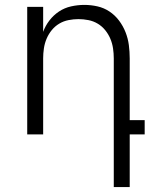

<svg xmlns="http://www.w3.org/2000/svg" viewBox="-20 -548 640 783"><path d="M444 215V-310Q444 -330 441 -350.5Q438 -371 430 -390Q422 -409 409 -425Q396 -441 378.5 -451.5Q361 -462 340.5 -466Q320 -470 300 -470Q280 -470 259.5 -466Q239 -462 221.5 -451.5Q204 -441 191 -425Q178 -409 170 -390Q162 -371 159 -350.5Q156 -330 156 -310V0H91V-520H156V-418Q165 -443 181.5 -464.5Q198 -486 220.5 -501Q243 -516 270 -522Q297 -528 324 -528Q351 -528 377.5 -522Q404 -516 426.5 -501Q449 -486 465.5 -464Q482 -442 492 -416.5Q502 -391 505.5 -364Q509 -337 509 -310V-58H570V0H509V215Z"/></svg>

Font: Iosevka Light Extended
Style: Regular
Weight: 300
Width: 7
Monospace: yes
Designer: Belleve Invis
Foundry: Belleve Invis
Version: Version 32.5.0; ttfautohint (v1.8.4)